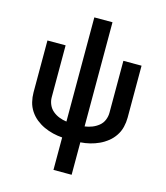

<svg xmlns="http://www.w3.org/2000/svg" viewBox="-134 -837 988 1143"><g transform="rotate(15 360.0 -265.0)"><path d="M304 205H416V5Q446 3 474.5 -4Q503 -11 530 -23.5Q557 -36 580 -54.5Q603 -73 619.5 -98Q636 -123 643 -152Q650 -181 650 -210V-530H538V-210Q538 -187 529 -165Q520 -143 501.5 -128Q483 -113 461 -104.5Q439 -96 416 -93V-735H304V-93Q281 -96 259 -104.5Q237 -113 219 -128Q201 -143 191.5 -165Q182 -187 182 -210V-530H70V-210Q70 -181 77 -152Q84 -123 100.5 -98Q117 -73 140 -54.5Q163 -36 190 -23.5Q217 -11 246 -4Q275 3 304 5Z"/></g></svg>

Font: Iosevka Sparkle Semibold
Style: Regular
Weight: 600
Designer: Belleve Invis
Foundry: Belleve Invis
Version: Version 4.5.0; ttfautohint (v1.8.3)